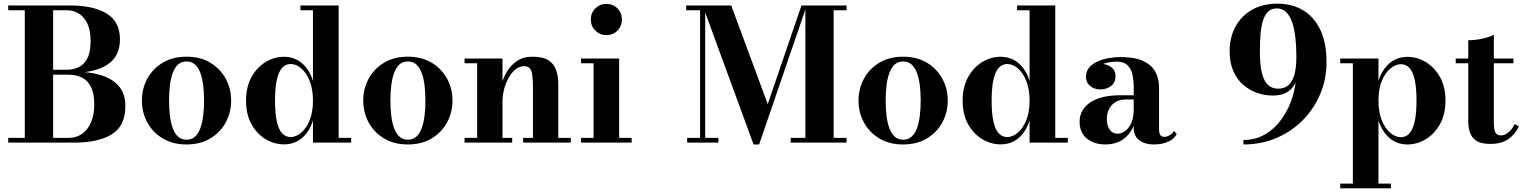

<svg xmlns="http://www.w3.org/2000/svg" viewBox="-20 -780 8334 1050"><path d="M25 0V-26H355.5Q396 -26 427.5 -47.2Q459 -68.5 477.2 -109.5Q495.5 -150.5 495.5 -210Q495.5 -269.5 477.2 -305Q459 -340.5 427.5 -356Q396 -371.5 355.5 -371.5H245.5V-388.5H385.5Q463.5 -388.5 527 -370.5Q590.5 -352.5 628 -311.2Q665.5 -270 665.5 -200Q665.5 -91.5 591.8 -45.8Q518 0 385.5 0ZM115.5 -12V-738H270.5V-12ZM245.5 -381V-398.5H345.5Q381 -398.5 410.5 -412.8Q440 -427 457.8 -461Q475.5 -495 475.5 -554.5Q475.5 -614 457.8 -651.2Q440 -688.5 410.5 -706.2Q381 -724 345.5 -724H25V-750H366Q490 -750 563 -706.2Q636 -662.5 636 -565Q636 -471.5 567 -426.2Q498 -381 366 -381Z M1000 10Q924.5 10 869.8 -23Q815 -56 785.5 -110.5Q756 -165 756 -230Q756 -295 785.5 -349.5Q815 -404 869.8 -437Q924.5 -470 1000 -470Q1075.5 -470 1130.2 -437Q1185 -404 1214.5 -349.5Q1244 -295 1244 -230Q1244 -165 1214.5 -110.5Q1185 -56 1130.2 -23Q1075.5 10 1000 10ZM1000 -16Q1027.5 -16 1046 -32.5Q1064.5 -49 1075.5 -78.5Q1086.5 -108 1091.2 -146.8Q1096 -185.5 1096 -230Q1096 -275 1091.2 -313.5Q1086.5 -352 1075.5 -381.5Q1064.5 -411 1046 -427.5Q1027.5 -444 1000 -444Q972.5 -444 954.2 -427.5Q936 -411 925 -381.5Q914 -352 909.2 -313.5Q904.5 -275 904.5 -230Q904.5 -185.5 909.2 -146.8Q914 -108 925 -78.5Q936 -49 954.2 -32.5Q972.5 -16 1000 -16Z M1533 9.5Q1480 9.5 1432.5 -19Q1385 -47.5 1355.2 -101Q1325.5 -154.5 1325.5 -229.5Q1325.5 -304.5 1355.2 -358.2Q1385 -412 1432.5 -440.8Q1480 -469.5 1533 -469.5Q1590.5 -469.5 1631.5 -434.2Q1672.5 -399 1691.5 -337.5V-724H1623V-750H1832V-26H1900.5V0H1691.5V-121.5Q1672.5 -60.5 1631.8 -25.5Q1591 9.5 1533 9.5ZM1569.5 -30.5Q1598.5 -30.5 1626.5 -53.8Q1654.5 -77 1673 -121.5Q1691.5 -166 1691.5 -229.5Q1691.5 -293.5 1673 -338.5Q1654.5 -383.5 1626.5 -406.8Q1598.5 -430 1569.5 -430Q1542 -430 1523 -409.2Q1504 -388.5 1494 -344.2Q1484 -300 1484 -229.5Q1484 -159 1494 -115Q1504 -71 1523 -50.8Q1542 -30.5 1569.5 -30.5Z M2210.5 10Q2135 10 2080.2 -23Q2025.5 -56 1996 -110.5Q1966.5 -165 1966.5 -230Q1966.5 -295 1996 -349.5Q2025.5 -404 2080.2 -437Q2135 -470 2210.5 -470Q2286 -470 2340.8 -437Q2395.5 -404 2425 -349.5Q2454.5 -295 2454.5 -230Q2454.5 -165 2425 -110.5Q2395.5 -56 2340.8 -23Q2286 10 2210.5 10ZM2210.5 -16Q2238 -16 2256.5 -32.5Q2275 -49 2286 -78.5Q2297 -108 2301.8 -146.8Q2306.5 -185.5 2306.5 -230Q2306.5 -275 2301.8 -313.5Q2297 -352 2286 -381.5Q2275 -411 2256.5 -427.5Q2238 -444 2210.5 -444Q2183 -444 2164.8 -427.5Q2146.5 -411 2135.5 -381.5Q2124.5 -352 2119.8 -313.5Q2115 -275 2115 -230Q2115 -185.5 2119.8 -146.8Q2124.5 -108 2135.5 -78.5Q2146.5 -49 2164.8 -32.5Q2183 -16 2210.5 -16Z M2728 -460V-26H2781V0H2520.5V-26H2589.5V-434H2520.5V-460ZM3033 -319.5V-26H3101.5V0H2841V-26H2894.5V-303Q2894.5 -345 2890.8 -370.2Q2887 -395.5 2876.8 -406.8Q2866.5 -418 2846 -418Q2821 -418 2799.5 -400.8Q2778 -383.5 2762 -355.2Q2746 -327 2737 -292.8Q2728 -258.5 2728 -223.5L2708 -223Q2708 -258 2717.5 -300.5Q2727 -343 2748.2 -381.5Q2769.5 -420 2805 -445Q2840.5 -470 2892 -470Q2949 -470 2979.2 -450.5Q3009.5 -431 3021.2 -397Q3033 -363 3033 -319.5Z M3296 -588Q3260.5 -588 3235.8 -612.8Q3211 -637.5 3211 -673Q3211 -709.5 3235.8 -734Q3260.5 -758.5 3296 -758.5Q3332.5 -758.5 3356.8 -734Q3381 -709.5 3381 -673Q3381 -637.5 3356.8 -612.8Q3332.5 -588 3296 -588ZM3366 -460V-26H3434.5V0H3157.5V-26H3226V-434H3157.5V-460Z M4101 10 3822.5 -750H3979L4178.5 -210.5L4363 -750H4392L4131.5 10ZM3836.5 -750V-26H3908.5V0H3738V-26H3808.5V-724H3732.5V-750ZM4609.5 -750V-724H4539V-26H4609.5V0H4304V-26H4384.5V-750Z M4919 10Q4843.5 10 4788.8 -23Q4734 -56 4704.5 -110.5Q4675 -165 4675 -230Q4675 -295 4704.5 -349.5Q4734 -404 4788.8 -437Q4843.5 -470 4919 -470Q4994.5 -470 5049.2 -437Q5104 -404 5133.5 -349.5Q5163 -295 5163 -230Q5163 -165 5133.5 -110.5Q5104 -56 5049.2 -23Q4994.5 10 4919 10ZM4919 -16Q4946.5 -16 4965 -32.5Q4983.5 -49 4994.5 -78.5Q5005.5 -108 5010.2 -146.8Q5015 -185.5 5015 -230Q5015 -275 5010.2 -313.5Q5005.5 -352 4994.5 -381.5Q4983.5 -411 4965 -427.5Q4946.5 -444 4919 -444Q4891.5 -444 4873.2 -427.5Q4855 -411 4844 -381.5Q4833 -352 4828.2 -313.5Q4823.5 -275 4823.5 -230Q4823.5 -185.5 4828.2 -146.8Q4833 -108 4844 -78.5Q4855 -49 4873.2 -32.5Q4891.5 -16 4919 -16Z M5452 9.5Q5399 9.5 5351.5 -19Q5304 -47.5 5274.2 -101Q5244.5 -154.5 5244.5 -229.5Q5244.5 -304.5 5274.2 -358.2Q5304 -412 5351.5 -440.8Q5399 -469.5 5452 -469.5Q5509.5 -469.5 5550.5 -434.2Q5591.5 -399 5610.5 -337.5V-724H5542V-750H5751V-26H5819.5V0H5610.5V-121.5Q5591.5 -60.5 5550.8 -25.5Q5510 9.5 5452 9.5ZM5488.5 -30.5Q5517.5 -30.5 5545.5 -53.8Q5573.5 -77 5592 -121.5Q5610.5 -166 5610.5 -229.5Q5610.5 -293.5 5592 -338.5Q5573.5 -383.5 5545.5 -406.8Q5517.5 -430 5488.5 -430Q5461 -430 5442 -409.2Q5423 -388.5 5413 -344.2Q5403 -300 5403 -229.5Q5403 -159 5413 -115Q5423 -71 5442 -50.8Q5461 -30.5 5488.5 -30.5Z M6291 10Q6259 10 6234 0.2Q6209 -9.5 6194.5 -29.2Q6180 -49 6180 -79.5V-304.5Q6180 -340.5 6173 -372.2Q6166 -404 6145.8 -423.5Q6125.5 -443 6085.5 -443Q6065.5 -443 6042.5 -438.8Q6019.5 -434.5 5999 -424.8Q5978.5 -415 5965.2 -399.5Q5952 -384 5952 -361H5920Q5920 -392.5 5943.5 -411.8Q5967 -431 5998.5 -431Q6031 -431 6055.8 -413.5Q6080.5 -396 6080.5 -363Q6080.5 -327.5 6055.2 -309.2Q6030 -291 5998.5 -291Q5964 -291 5941.5 -309.8Q5919 -328.5 5919 -361Q5919 -389 5935.5 -409.2Q5952 -429.5 5979.5 -442.5Q6007 -455.5 6040.8 -461.8Q6074.5 -468 6108.5 -468Q6185 -468 6231 -446.8Q6277 -425.5 6297.8 -388.5Q6318.5 -351.5 6318.5 -304.5V-71.5Q6318.5 -54.5 6324.5 -43Q6330.5 -31.5 6349 -31.5Q6360 -31.5 6375.5 -39.8Q6391 -48 6400 -64.5L6415.5 -47Q6401.5 -20.5 6368.8 -5.2Q6336 10 6291 10ZM6026.5 10Q5961.5 10 5922.8 -23.2Q5884 -56.5 5884 -113.5Q5884 -180.5 5942.2 -219.8Q6000.5 -259 6107 -259H6226.5V-236H6138.5Q6100.5 -236 6077.2 -220Q6054 -204 6043.5 -180Q6033 -156 6033 -131Q6033 -107 6039.8 -88.5Q6046.5 -70 6059.5 -59.5Q6072.5 -49 6092 -49Q6112.5 -49 6132.8 -63.2Q6153 -77.5 6166.5 -107Q6180 -136.5 6180 -182.5H6196.5Q6196.5 -124.5 6175.2 -81.2Q6154 -38 6115.8 -14Q6077.5 10 6026.5 10Z M6780 10V-14.5Q6847 -14.5 6900.5 -46.5Q6954 -78.5 6991.8 -132.8Q7029.5 -187 7049.5 -254Q7069.5 -321 7069.5 -391V-470Q7069.5 -527.5 7064 -575.5Q7058.5 -623.5 7046 -659Q7033.5 -694.5 7013 -714.2Q6992.5 -734 6963 -734Q6933 -734 6914.8 -716.2Q6896.5 -698.5 6886.8 -666.8Q6877 -635 6873.5 -592.5Q6870 -550 6870 -500Q6870 -423.5 6881.5 -378.8Q6893 -334 6915.5 -314.5Q6938 -295 6970 -295Q7002 -295 7024.2 -312.8Q7046.5 -330.5 7058 -369.2Q7069.5 -408 7069.5 -470H7090.5Q7090.5 -407.5 7077.2 -359.5Q7064 -311.5 7031.2 -284.5Q6998.5 -257.5 6938.5 -257.5Q6897 -257.5 6855.5 -271.8Q6814 -286 6779.8 -315.2Q6745.5 -344.5 6725 -390.5Q6704.5 -436.5 6704.5 -500Q6704.5 -575 6736.2 -633.8Q6768 -692.5 6826.5 -726.2Q6885 -760 6965.5 -760Q7046 -760 7106.5 -723.8Q7167 -687.5 7200.8 -616.2Q7234.5 -545 7234.5 -440Q7234.5 -349 7200.8 -267.8Q7167 -186.5 7105.8 -124Q7044.5 -61.5 6961.5 -25.8Q6878.5 10 6780 10Z M7309.5 250V224H7378.5V-434H7309.5V-460H7518.5V-338Q7538 -399 7578.8 -434Q7619.5 -469 7677 -469Q7730 -469 7777.5 -440.5Q7825 -412 7855 -358.5Q7885 -305 7885 -230Q7885 -155 7855 -101.2Q7825 -47.5 7777.5 -18.8Q7730 10 7677 10Q7619.5 10 7578.8 -25.2Q7538 -60.5 7518.5 -121.5V224H7586.5V250ZM7641 -29.5Q7668.5 -29.5 7687.5 -50.2Q7706.5 -71 7716.5 -115.2Q7726.5 -159.5 7726.5 -230Q7726.5 -300.5 7716.5 -344.5Q7706.5 -388.5 7687.5 -408.8Q7668.5 -429 7641 -429Q7612.5 -429 7584 -405.8Q7555.5 -382.5 7537 -338.2Q7518.5 -294 7518.5 -230Q7518.5 -166 7537 -121Q7555.5 -76 7584 -52.8Q7612.5 -29.5 7641 -29.5Z M8130 7Q8081.5 7 8055.5 -9.2Q8029.5 -25.5 8019.5 -53.5Q8009.5 -81.5 8009.5 -116.5V-560Q8043.5 -560 8083.2 -567.8Q8123 -575.5 8149.5 -590V-107.5Q8149.5 -70 8158.2 -54.8Q8167 -39.5 8188.5 -39.5Q8209.5 -39.5 8229.5 -56.2Q8249.5 -73 8263 -101.5L8286.5 -89Q8267 -46.5 8229.5 -19.8Q8192 7 8130 7ZM7941 -434V-460H8256.5V-434Z"/></svg>

Font: Bodoni Moda 9pt
Style: Bold
Weight: 700
Designer: Owen Earl
Foundry: indestructible type
Version: Version 2.005